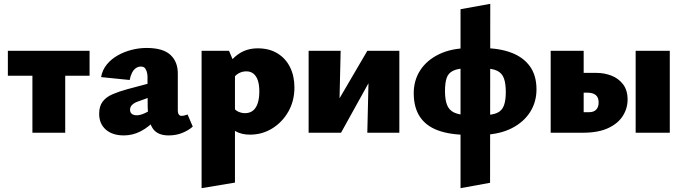

<svg xmlns="http://www.w3.org/2000/svg" viewBox="-20 -692 3560 1001"><path d="M149 0V-427H320V0ZM21 -297V-427H447V-297Z M859 14Q799 14 775 -24.5Q751 -63 750 -132L749 -279Q750 -294 747.5 -308.5Q745 -323 738 -334Q731 -345 714 -345Q700 -345 688 -336.5Q676 -328 668 -312Q660 -296 656 -275L507 -290Q514 -328 537 -356Q560 -384 593.5 -403Q627 -422 666 -432Q705 -442 744 -442Q830 -442 869 -405.5Q908 -369 907 -306V-115Q907 -103 912 -95.5Q917 -88 926 -88Q934 -88 941.5 -90Q949 -92 958 -95L985 -32Q964 -13 931.5 0.5Q899 14 859 14ZM626 14Q566 14 531.5 -16.5Q497 -47 497 -99Q497 -138 515 -162Q533 -186 566.5 -200.5Q600 -215 644 -227L809 -271L813 -204L697 -162Q680 -156 669 -145.5Q658 -135 658 -120Q658 -106 667 -98.5Q676 -91 693 -91Q711 -91 734 -101.5Q757 -112 782 -127L799 -76Q757 -30 714.5 -8Q672 14 626 14Z M1283 10Q1240 10 1208.5 -7.5Q1177 -25 1159 -53L1195 -134Q1206 -117 1223 -109.5Q1240 -102 1257 -102Q1282 -102 1298.5 -115Q1315 -128 1323.5 -153.5Q1332 -179 1332 -215Q1332 -249 1324.5 -272Q1317 -295 1302 -307.5Q1287 -320 1264 -320Q1242 -320 1223 -309Q1204 -298 1188 -273L1141 -320Q1182 -382 1224.5 -411Q1267 -440 1324 -440Q1384 -440 1427 -413.5Q1470 -387 1492.5 -341Q1515 -295 1515 -236Q1515 -166 1483.5 -110.5Q1452 -55 1399.5 -22.5Q1347 10 1283 10ZM1031 289V-427H1174L1205 -354V260Z M1895 0 1905 -427H2062V0ZM1589 0V-427H1756L1746 0ZM1695 0V-85L1895 -427H1947V-341L1758 0Z M2381 289V-644L2536 -672L2535 261ZM2419 11Q2327 11 2264 -12Q2201 -35 2169 -83.5Q2137 -132 2137 -206Q2137 -274 2171.5 -326.5Q2206 -379 2269.5 -409.5Q2333 -440 2419 -441V-336Q2369 -336 2343 -323.5Q2317 -311 2308.5 -285Q2300 -259 2300 -217Q2300 -173 2310.5 -145.5Q2321 -118 2347 -105.5Q2373 -93 2419 -92ZM2500 11V-92Q2547 -92 2572 -103.5Q2597 -115 2607 -141.5Q2617 -168 2617 -212Q2617 -257 2607 -284Q2597 -311 2572 -323Q2547 -335 2500 -336V-441Q2583 -441 2645.5 -417.5Q2708 -394 2742.5 -346.5Q2777 -299 2777 -226Q2777 -160 2743.5 -107.5Q2710 -55 2648 -23.5Q2586 8 2500 11Z M2851 0V-427H3023V-107H3051Q3075 -107 3088 -120Q3101 -133 3101 -158Q3101 -184 3086 -196.5Q3071 -209 3040 -209H2983V-312H3090Q3130 -312 3167 -298Q3204 -284 3228 -253Q3252 -222 3252 -173Q3252 -127 3227 -87.5Q3202 -48 3150.5 -24Q3099 0 3019 0ZM3294 0V-427H3472V0Z"/></svg>

Font: Ysabeau Office Black
Style: Regular
Weight: 900
Designer: Christian Thalmann (Catharsis Fonts)
Version: Version 2.001;gftools[0.9.30]; featfreeze: tnum,lnum,ss02